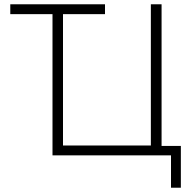

<svg xmlns="http://www.w3.org/2000/svg" viewBox="-20 -725 896 896"><path d="M778 151V0H225V-659H28V-705H470V-659H274V-46H684V-705H734V-44H824V151Z"/></svg>

Font: Nunito Sans 7pt SemiCondensed ExtraLight
Style: Regular
Weight: 250
Width: 4
Designer: Vernon Adams
Foundry: Vernon Adams
Version: Version 3.101;gftools[0.9.27]